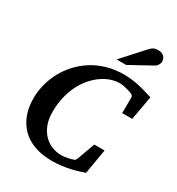

<svg xmlns="http://www.w3.org/2000/svg" viewBox="-218 -1065 1122 1217"><g transform="rotate(30 343.5 -456.5)"><path d="M655.8 -469.2H582L583 -581.1Q584 -586.9 579.8 -594.2Q575.7 -601.6 567.9 -604Q564 -606 553.2 -609.9Q542.5 -613.8 529.1 -617.2Q515.6 -620.6 501.5 -623.3Q487.3 -626 476.1 -626Q444.3 -626 411.1 -614.7Q377.9 -603.5 346.9 -581.8Q315.9 -560.1 288.3 -528.3Q260.7 -496.6 240.2 -455.6Q219.7 -414.6 207.8 -364.7Q195.8 -314.9 195.8 -256.8Q195.8 -199.7 212.4 -159.7Q229 -119.6 255.6 -94Q282.2 -68.4 314.9 -56.6Q347.7 -44.9 379.9 -44.9Q390.6 -44.9 403.3 -46.4Q416 -47.9 427.7 -50.3Q439.5 -52.7 449 -55.2Q458.5 -57.6 462.9 -60.1Q470.7 -61 474.6 -65.9Q478.5 -70.8 481 -76.2L528.8 -208H604L573.2 -26.9Q554.2 -20 529.5 -12.5Q504.9 -4.9 476.1 1.5Q447.3 7.8 414.8 12Q382.3 16.1 347.2 16.1Q291 16.1 246.8 4.6Q202.6 -6.8 169.4 -27.1Q136.2 -47.4 113 -74.7Q89.8 -102.1 75.4 -133.8Q61 -165.5 54.4 -199.7Q47.9 -233.9 47.9 -268.1Q47.9 -319.3 60.8 -370.6Q73.7 -421.9 98.6 -468.3Q123.5 -514.6 160.2 -554.7Q196.8 -594.7 243.7 -624.3Q290.5 -653.8 347.7 -670.4Q404.8 -687 471.2 -687Q500 -687 526.1 -683.8Q552.2 -680.7 578.1 -675.3Q604 -669.9 630.6 -662.1Q657.2 -654.3 687 -645ZM638.7 -876.5Q638.7 -871.6 636.7 -865.5Q634.8 -859.4 631.1 -853.5Q627.4 -847.7 622.8 -842.5Q618.2 -837.4 612.3 -834.5L451.7 -746.1H381.3L518.6 -897.5Q526.9 -906.7 533.9 -912.8Q541 -918.9 548.3 -922.6Q555.7 -926.3 563.5 -927.7Q571.3 -929.2 581.5 -929.2Q597.7 -929.2 608.6 -924.3Q619.6 -919.4 626.2 -911.9Q632.8 -904.3 635.7 -894.8Q638.7 -885.3 638.7 -876.5Z"/></g></svg>

Font: Charis SIL Eur
Style: Bold Italic
Weight: 700
Italic angle: -11°
Foundry: SIL International
Version: Version 5.000